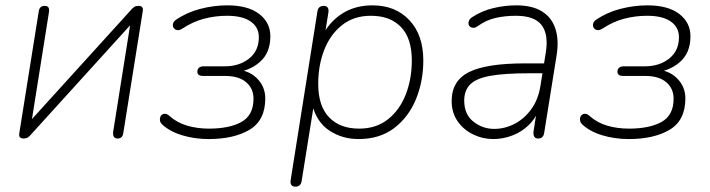

<svg xmlns="http://www.w3.org/2000/svg" viewBox="-20 -512 2654 718"><path d="M69 6Q63 6 58.5 4Q54 2 52.5 -2Q51 -6 52 -13L125 -470Q128 -490 147 -490Q158 -490 161.5 -483.5Q165 -477 163 -466L94 -32H68L471 -476Q476 -482 482 -486Q488 -490 498 -490Q504 -490 508 -488Q512 -486 513.5 -482Q515 -478 514 -471L441 -14Q438 6 420 6Q410 6 406 -0.5Q402 -7 403 -18L472 -452H498L95 -8Q90 -2 84 2Q78 6 69 6Z M760 8Q708 8 661.5 -6Q615 -20 586 -47Q580 -53 578.5 -60Q577 -67 579 -73.5Q581 -80 586 -83.5Q591 -87 598 -86.5Q605 -86 613 -79Q642 -53 680 -42Q718 -31 761 -31Q838 -31 883 -56Q928 -81 928 -143Q928 -181 900.5 -204.5Q873 -228 822 -228H739Q729 -228 723.5 -232Q718 -236 718 -243Q718 -254 724.5 -259Q731 -264 741 -264H820Q875 -264 911.5 -293Q948 -322 948 -373Q948 -410 917.5 -431.5Q887 -453 829 -453Q785 -453 743 -442Q701 -431 662 -405Q651 -398 642.5 -399.5Q634 -401 629.5 -407.5Q625 -414 627 -423Q629 -432 638 -438Q679 -466 729.5 -479Q780 -492 830 -492Q907 -492 949 -460Q991 -428 991 -376Q991 -314 951 -279.5Q911 -245 852 -240L854 -252Q907 -252 939.5 -220.5Q972 -189 972 -144Q972 -62 913.5 -27Q855 8 760 8Z M1084 186Q1074 186 1069.5 179.5Q1065 173 1067 161L1167 -469Q1170 -490 1191 -490Q1201 -490 1205.5 -483.5Q1210 -477 1208 -465L1193 -371H1182Q1208 -427 1257 -459.5Q1306 -492 1373 -492Q1459 -492 1511 -436.5Q1563 -381 1563 -286Q1563 -208 1535.5 -141Q1508 -74 1454 -33Q1400 8 1321 8Q1260 8 1212 -23.5Q1164 -55 1147 -122H1154L1108 165Q1105 186 1084 186ZM1323 -31Q1387 -31 1431 -66Q1475 -101 1497.5 -159Q1520 -217 1520 -286Q1520 -369 1479.5 -411Q1439 -453 1367 -453Q1303 -453 1259 -418Q1215 -383 1192.5 -325.5Q1170 -268 1170 -198Q1170 -116 1210.5 -73.5Q1251 -31 1323 -31Z M1825 8Q1785 8 1749 -9.5Q1713 -27 1691 -59Q1669 -91 1669 -134Q1669 -210 1734 -242.5Q1799 -275 1944 -275H2025L2019 -238H1960Q1867 -238 1814 -228.5Q1761 -219 1738.5 -196.5Q1716 -174 1716 -136Q1716 -84 1750.5 -57Q1785 -30 1828 -30Q1868 -30 1904.5 -49Q1941 -68 1967 -104Q1993 -140 2001 -191L2021 -315Q2032 -383 2005.5 -418Q1979 -453 1909 -453Q1869 -453 1833.5 -445Q1798 -437 1766 -414Q1758 -408 1750.5 -408Q1743 -408 1738 -412Q1733 -416 1732 -422Q1731 -428 1734 -435Q1737 -442 1746 -448Q1781 -471 1824 -481.5Q1867 -492 1911 -492Q1970 -492 2006.5 -469.5Q2043 -447 2057 -404.5Q2071 -362 2061 -302L2015 -15Q2012 6 1992 6Q1982 6 1978 -1Q1974 -8 1975 -19L1990 -116H2000Q1987 -74 1959.5 -46.5Q1932 -19 1896.5 -5.5Q1861 8 1825 8Z M2331 8Q2279 8 2232.5 -6Q2186 -20 2157 -47Q2151 -53 2149.5 -60Q2148 -67 2150 -73.5Q2152 -80 2157 -83.5Q2162 -87 2169 -86.5Q2176 -86 2184 -79Q2213 -53 2251 -42Q2289 -31 2332 -31Q2409 -31 2454 -56Q2499 -81 2499 -143Q2499 -181 2471.5 -204.5Q2444 -228 2393 -228H2310Q2300 -228 2294.5 -232Q2289 -236 2289 -243Q2289 -254 2295.5 -259Q2302 -264 2312 -264H2391Q2446 -264 2482.5 -293Q2519 -322 2519 -373Q2519 -410 2488.5 -431.5Q2458 -453 2400 -453Q2356 -453 2314 -442Q2272 -431 2233 -405Q2222 -398 2213.5 -399.5Q2205 -401 2200.5 -407.5Q2196 -414 2198 -423Q2200 -432 2209 -438Q2250 -466 2300.5 -479Q2351 -492 2401 -492Q2478 -492 2520 -460Q2562 -428 2562 -376Q2562 -314 2522 -279.5Q2482 -245 2423 -240L2425 -252Q2478 -252 2510.5 -220.5Q2543 -189 2543 -144Q2543 -62 2484.5 -27Q2426 8 2331 8Z"/></svg>

Font: Nunito Variable Extra Light
Style: Italic
Weight: 200
Italic angle: -9°
Designer: Vernon Adams
Foundry: Vernon Adams
Version: Version 3.602